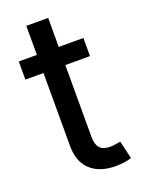

<svg xmlns="http://www.w3.org/2000/svg" viewBox="-132 -738 598 807"><g transform="rotate(-20 166.5 -334.5)"><path d="M298.8 -545.9V-464.8H9.8V-545.9ZM90.8 -675.8H188.5V-144.5Q188.5 -109.9 202.6 -93.8Q216.8 -77.6 250.5 -77.6Q258.8 -77.6 272 -79.6Q285.2 -81.5 295.4 -83.5L314 -3.4Q298.3 2 280 4.4Q261.7 6.8 243.7 6.8Q170.9 6.8 130.9 -30.8Q90.8 -68.4 90.8 -136.7Z"/></g></svg>

Font: Inter Cardless
Style: Regular
Weight: 400
Designer: Rasmus Andersson
Foundry: rsms
Version: Version 4.001;git-9221beed3